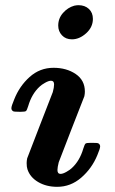

<svg xmlns="http://www.w3.org/2000/svg" viewBox="-20 -714 445 742"><path d="M258 -562Q234 -562 219.5 -577.5Q205 -593 205 -615Q205 -643 223.5 -664Q242 -685 267 -692Q277 -694 283 -694Q308 -694 323.5 -679.5Q339 -665 339 -641Q339 -609 313 -585.5Q287 -562 258 -562ZM187 -452Q237 -452 272.5 -428Q308 -404 308 -360Q308 -352 306 -342Q305 -340 256 -214Q207 -88 207 -87Q202 -67 202 -57Q202 -42 214 -42Q223 -42 237 -50Q251 -58 257 -64Q288 -92 302 -140Q307 -156 310.5 -159Q314 -162 330 -162H336Q357 -162 360 -160Q367 -156 367 -148Q367 -140 356 -114Q335 -63 294 -27.5Q253 8 201 8Q159 8 127.5 -10.5Q96 -29 86 -60Q83 -69 83 -84Q83 -92 85 -102Q86 -104 134.5 -230.5Q183 -357 184 -358Q189 -376 189 -388Q189 -402 177 -402Q168 -402 154 -394Q140 -386 134 -380Q103 -352 89 -304Q84 -288 80.5 -285Q77 -282 61 -282H55Q34 -282 31 -284Q24 -288 24 -296Q24 -304 35 -330Q55 -381 94.5 -416.5Q134 -452 187 -452Z"/></svg>

Font: KaTeX_Math
Style: Bold Italic
Weight: 700
Version: Version 3699957226